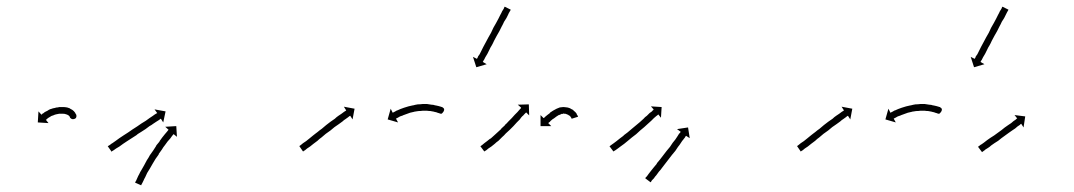

<svg xmlns="http://www.w3.org/2000/svg" viewBox="-20 -551 3211 574"><path d="M208 -206Q208 -206 208 -206Q208 -206 208 -207Q208 -207 208 -207Q208 -207 208 -207Q208 -207 208 -206Q210 -197 201 -195Q192 -193 189 -202Q189 -202 188 -202Q188 -202 188.5 -202Q189 -202 189 -202Q189 -202 189 -202Q189 -202 189 -202Q188 -203 187 -204Q187 -204 187 -204Q187 -204 187 -204Q188 -203 188 -203Q188 -203 188 -203Q186 -205 185 -206Q185 -206 185 -206Q185 -206 185 -206Q185 -206 185 -206Q185 -206 185 -206Q183 -207 181 -208Q181 -208 181 -208Q181 -208 181 -208Q181 -208 181.5 -208Q182 -208 182 -208Q179 -209 175 -210Q175 -210 175 -210Q175 -210 175 -210Q175 -210 175.5 -210Q176 -210 176 -210Q172 -211 167 -211Q167 -211 167 -211Q167 -211 167 -211Q167 -211 167 -211Q167 -211 167 -211Q162 -211 156 -211Q156 -211 156.5 -211Q157 -211 157 -211Q157 -211 157 -211Q157 -211 157 -211Q152 -210 147 -209Q147 -209 147 -209Q147 -209 147 -209Q147 -209 147 -209Q147 -209 147 -209Q143 -208 139 -206Q139 -206 139 -206Q139 -206 139 -206Q139 -206 139 -206Q139 -206 139 -206Q135 -205 131 -203Q131 -203 131 -203Q131 -203 131 -203Q131 -203 131.5 -203Q132 -203 132 -203Q128 -201 125 -199Q125 -199 125 -199Q125 -199 125 -199Q125 -199 125 -199Q125 -199 125 -199Q123 -197 121 -196Q121 -196 121 -196Q121 -196 121 -196Q121 -196 121 -196Q121 -196 121 -196Q119 -194 118 -193Q118 -193 118 -193Q118 -193 118 -193Q118 -193 118 -193Q118 -193 118 -193Q117 -193 117 -193L125 -183L93 -185L95 -218L104 -208Q104 -208 105 -209Q105 -209 105 -209Q105 -209 105 -209Q105 -209 105 -209Q105 -209 105 -209Q106 -210 108 -212Q108 -212 108 -212Q108 -212 109 -212Q109 -212 109 -212Q109 -212 109 -212Q111 -214 114 -216Q114 -216 114 -216Q114 -216 114 -216Q114 -216 114 -216Q114 -216 114 -216Q118 -218 122 -220Q122 -220 122 -220Q122 -220 122 -220Q122 -220 122 -220Q122 -220 122 -220Q126 -223 131 -225Q131 -225 131 -225Q131 -225 131 -225Q131 -225 131.5 -225Q132 -225 132 -225Q137 -227 142 -228Q142 -228 142 -228Q142 -228 142 -228Q142 -228 142.5 -228Q143 -228 143 -228Q148 -230 154 -230Q154 -230 154.5 -230Q155 -230 155 -230Q155 -231 155 -231Q155 -231 155 -231Q161 -231 168 -231Q168 -231 168 -231Q168 -231 168 -231Q168 -231 168 -231Q168 -231 168 -231Q174 -231 179 -230Q179 -230 179 -230Q179 -230 180 -230Q180 -230 180 -230Q180 -230 180 -230Q185 -228 189 -227Q189 -227 189 -226.5Q189 -226 190 -226Q190 -226 190 -226Q190 -226 190 -226Q194 -224 197 -222Q197 -222 197 -222Q197 -222 197 -222Q197 -222 197.5 -221.5Q198 -221 198 -221Q201 -219 203 -216Q203 -216 203 -216Q203 -216 203 -216Q203 -216 203 -216Q203 -216 203 -216Q205 -214 206 -211Q206 -211 206 -211Q206 -211 206 -211Q206 -211 206 -211Q206 -211 206 -211Q207 -209 208 -208Q211 -199 200 -197Q190 -194 188 -203Q188 -204 188 -204Q188 -204 188 -204.5Q188 -205 188 -205Q188 -205 188 -205Q188 -205 188 -205Q188 -206 188 -207H208Q208 -207 208 -206Z M304 -115Q306 -116 309 -118Q312 -121 316 -123Q320 -126 326 -130Q331 -134 337 -138Q343 -142 349 -146Q356 -150 363 -155Q369 -159 376 -164Q385 -170 390 -173Q397 -178 403 -182Q410 -186 416 -190Q422 -194 427 -198Q432 -201 436 -204Q440 -207 443 -209Q446 -211 448 -212Q449 -212 450 -213L442 -224L475 -218L468 -185L461 -196Q460 -196 459 -195Q457 -194 455 -192Q451 -190 447 -187Q443 -184 438 -181Q433 -177 427 -174Q421 -170 415 -165Q408 -161 401 -156Q398 -154 394.5 -152Q391 -150 388 -147Q380 -142 374 -138Q367 -133 360 -129Q354 -125 348 -121Q342 -117 337 -113Q332 -110 327 -107Q323 -104 320 -102Q317 -100 315 -99Q314 -98 314 -97L302 -114Q303 -114 304 -115ZM384 -6Q385 -8 387 -11Q389 -15 391 -20Q391 -20 391 -20Q391 -20 391 -20Q391 -20 391 -20Q391 -20 391 -20Q393 -25 396 -30Q396 -30 396 -30Q396 -30 396 -30Q396 -30 396 -30Q396 -30 396 -30Q399 -37 403 -43Q403 -43 403 -43Q403 -43 403 -43Q403 -43 403 -43Q403 -43 403 -43Q407 -50 411 -57Q411 -57 411 -57Q411 -57 411 -57Q411 -57 411 -57Q411 -57 411 -57Q415 -64 419 -72Q419 -72 419 -72Q419 -72 419 -72Q419 -72 419 -72Q419 -72 419 -72Q424 -79 428 -87Q428 -87 428 -87Q428 -87 428 -87Q428 -87 428 -87Q428 -87 428 -87Q433 -94 438 -101Q438 -101 438 -101Q438 -101 438 -101Q438 -101 438 -101Q438 -101 438 -101Q443 -109 447 -115Q447 -115 447 -115Q447 -115 447 -115Q447 -115 447 -115.5Q447 -116 447 -116Q452 -122 457 -128Q457 -128 457 -128Q457 -128 457 -128Q457 -129 457 -129Q457 -129 457 -129Q461 -134 465 -140Q465 -140 465 -140Q465 -140 465 -140Q465 -140 465 -140Q465 -140 465 -140Q469 -145 473 -150Q473 -150 473 -150Q473 -150 473 -150Q473 -150 473 -150Q473 -150 473 -150Q476 -154 479 -157Q481 -160 483 -162Q483 -162 484 -163L474 -172L507 -174L509 -142L499 -150Q499 -150 498 -149Q496 -147 494 -144Q492 -141 489 -137Q489 -137 489 -137Q489 -137 489 -137Q489 -137 489 -137Q489 -137 489 -137Q485 -133 481 -128Q481 -128 481 -128Q481 -128 481 -128Q481 -128 481 -128Q481 -128 481 -128Q477 -122 473 -117Q473 -117 473 -117Q473 -117 473 -117Q473 -117 473 -117Q473 -117 473 -117Q468 -111 464 -104Q464 -104 464 -104Q464 -104 464 -104Q464 -104 464 -104Q464 -104 464 -104Q459 -97 454 -90Q454 -90 454 -90Q454 -90 454 -90Q454 -90 454.5 -90Q455 -90 455 -90Q450 -83 445 -76Q445 -76 445 -76Q445 -76 445 -76Q445 -76 445 -76Q445 -76 445 -76Q441 -69 436 -61Q436 -61 436 -61Q436 -61 436 -61Q436 -61 436 -61Q436 -61 436 -61Q432 -54 428 -47Q428 -47 428 -47Q428 -47 428 -47Q428 -47 428 -47Q428 -47 428 -47Q424 -40 420 -34Q420 -34 420 -34Q420 -34 420 -34Q420 -34 420 -34Q420 -34 420 -34Q417 -27 414 -21Q414 -21 414 -21Q414 -21 414 -21Q414 -21 414 -21Q414 -21 414 -21Q411 -16 409 -11Q409 -11 409 -11Q409 -11 409 -11Q409 -11 409 -11Q409 -11 409 -11Q407 -6 405 -3Q403 0 402 3Q402 3 402 3L384 -5Q384 -5 384 -6Z M876 -115Q878 -116 880 -118Q880 -118 880 -118Q880 -118 880 -118Q880 -118 880 -118Q880 -118 880 -118Q883 -120 886 -123Q886 -123 886 -123Q886 -123 886 -123Q886 -123 886 -123Q886 -123 886 -123Q890 -126 895 -129Q900 -133 905 -137Q910 -141 916 -146Q920 -149 923 -151.5Q926 -154 929 -156Q936 -162 942 -166Q949 -172 955 -177Q962 -182 968 -187Q975 -192 981 -196Q986 -201 992 -205Q997 -208 1001 -211Q1005 -214 1009 -217Q1012 -219 1014 -220Q1015 -221 1015 -221L1008 -232L1040 -226L1034 -194L1027 -205Q1026 -204 1025 -204Q1023 -202 1020 -200Q1017 -198 1013 -195Q1008 -192 1004 -188Q998 -184 993 -180Q987 -176 980 -171Q974 -166 968 -161Q961 -156 954 -151Q948 -146 941 -140Q938 -138 935 -135.5Q932 -133 929 -130Q923 -125 917 -121Q912 -117 907 -113Q902 -110 898 -107Q898 -107 898 -107Q898 -107 898 -107Q898 -107 898 -107Q898 -107 898 -107Q895 -104 892 -102Q892 -102 892 -102Q892 -102 892 -102Q892 -102 892 -102Q892 -102 892 -102Q889 -100 887 -99Q887 -98 886 -98L875 -114Q875 -115 876 -115ZM1294 -212Q1294 -212 1294 -212Q1294 -212 1294 -212Q1294 -212 1294 -212Q1294 -212 1294 -212Q1293 -213 1291 -213Q1291 -213 1291 -213Q1291 -213 1291 -213Q1291 -213 1291 -213Q1291 -213 1291 -213Q1289 -214 1285 -215Q1285 -215 1285.5 -215Q1286 -215 1286 -215Q1286 -215 1286 -215Q1286 -215 1286 -215Q1282 -216 1277 -217Q1277 -217 1277 -217Q1277 -217 1278 -217Q1278 -217 1278 -217Q1278 -217 1278 -217Q1273 -218 1267 -219Q1267 -219 1267.5 -219Q1268 -219 1268 -219Q1268 -219 1268 -219Q1268 -219 1268 -219Q1262 -219 1256 -220Q1256 -220 1256 -220Q1256 -220 1256 -220Q1256 -220 1256 -220Q1256 -220 1256 -220Q1250 -220 1244 -220Q1244 -220 1244 -220Q1244 -220 1244 -220Q1244 -220 1244 -220Q1244 -220 1244 -220Q1238 -219 1231 -219Q1231 -219 1231 -219Q1231 -219 1231 -219Q1231 -219 1231 -219Q1231 -219 1231 -219Q1225 -218 1218 -217Q1218 -217 1218 -217Q1218 -217 1219 -217Q1219 -217 1219 -217Q1219 -217 1219 -217Q1212 -215 1206 -214Q1206 -214 1206 -214Q1206 -214 1206 -214Q1206 -214 1206 -214Q1206 -214 1206 -214Q1200 -212 1195 -210Q1195 -210 1195 -210Q1195 -210 1195 -210Q1195 -210 1195 -210Q1195 -210 1195 -210Q1189 -208 1184 -206Q1184 -206 1184 -206Q1184 -206 1184 -206Q1185 -206 1185 -206Q1185 -206 1185 -206Q1180 -204 1176 -203Q1176 -203 1176 -203Q1176 -203 1176 -203Q1176 -203 1176 -203Q1176 -203 1176 -203Q1172 -201 1169 -199Q1169 -199 1169 -199Q1169 -199 1169 -199Q1169 -199 1169 -199Q1169 -199 1169 -199Q1167 -198 1165 -197Q1165 -197 1165 -197Q1165 -197 1165 -197Q1165 -197 1165 -197Q1165 -197 1165 -197Q1164 -197 1164 -196L1170 -185L1139 -194L1148 -226L1154 -214Q1155 -214 1156 -215Q1156 -215 1156 -215Q1156 -215 1156 -215Q1156 -215 1156 -215Q1156 -215 1156 -215Q1158 -216 1160 -217Q1160 -217 1160 -217Q1160 -217 1160 -217Q1160 -217 1160 -217Q1160 -217 1160 -217Q1164 -219 1167 -221Q1167 -221 1167 -221Q1167 -221 1168 -221Q1168 -221 1168 -221Q1168 -221 1168 -221Q1172 -223 1177 -225Q1177 -225 1177 -225Q1177 -225 1177 -225Q1177 -225 1177 -225Q1177 -225 1177 -225Q1182 -227 1188 -229Q1188 -229 1188 -229Q1188 -229 1188 -229Q1188 -229 1188 -229Q1188 -229 1188 -229Q1194 -231 1201 -233Q1201 -233 1201 -233Q1201 -233 1201 -233Q1201 -233 1201 -233Q1201 -233 1201 -233Q1208 -235 1214 -236Q1214 -236 1214.5 -236Q1215 -236 1215 -236Q1215 -236 1215 -236Q1215 -236 1215 -236Q1222 -238 1229 -239Q1229 -239 1229 -239Q1229 -239 1229 -239Q1229 -239 1229 -239Q1229 -239 1229 -239Q1236 -239 1243 -240Q1243 -240 1243 -240Q1243 -240 1243 -240Q1243 -240 1243 -240Q1243 -240 1243 -240Q1250 -240 1257 -240Q1257 -240 1257 -240Q1257 -240 1257 -240Q1257 -240 1257 -240Q1257 -240 1257 -240Q1264 -239 1270 -238Q1270 -238 1270 -238Q1270 -238 1270 -238Q1270 -238 1270 -238Q1270 -238 1270 -238Q1276 -238 1281 -236Q1281 -236 1281 -236Q1281 -236 1282 -236Q1282 -236 1282 -236Q1282 -236 1282 -236Q1287 -235 1291 -234Q1291 -234 1291 -234Q1291 -234 1291 -234Q1291 -234 1291 -234Q1291 -234 1291 -234Q1295 -233 1298 -232Q1298 -232 1298 -232Q1298 -232 1298 -232Q1298 -232 1298 -232Q1298 -232 1298 -232Q1300 -231 1302 -231Q1302 -231 1302 -231Q1302 -231 1302 -231Q1302 -231 1302 -231Q1302 -231 1302 -231Q1305 -229 1304 -218.5Q1303 -208 1294 -212L1303 -230Q1311 -226 1306 -217.5Q1301 -209 1294 -212ZM1506 -520Q1505 -518 1503 -515Q1501 -512 1499 -507Q1497 -503 1494 -497Q1491 -492 1487 -486Q1484 -479 1480 -472Q1477 -466 1473 -458Q1469 -451 1465 -444Q1461 -436 1457 -429Q1454 -422 1450 -415Q1446 -409 1443 -402Q1440 -396 1437 -390Q1434 -385 1431 -380Q1430 -378 1429 -376Q1428 -374 1427 -372Q1426 -371 1425.5 -370Q1425 -369 1424 -367Q1424 -366 1423 -366L1435 -359L1404 -350L1394 -381L1406 -375Q1406 -376 1407 -377Q1407 -378 1408 -379Q1409 -380 1409 -382Q1410 -384 1411.5 -385.5Q1413 -387 1414 -389Q1417 -395 1419 -399Q1422 -405 1425 -411Q1428 -417 1432 -424Q1436 -432 1440 -439Q1444 -446 1448 -453Q1451 -460 1455 -468Q1459 -475 1463 -482Q1467 -489 1470 -495Q1473 -501 1476 -507Q1479 -512 1481 -517Q1484 -521 1486 -525Q1487 -527 1488 -530Q1489 -531 1489 -531L1507 -522Q1506 -521 1506 -520Z M1418 -115Q1420 -116 1422 -118Q1422 -118 1422 -118Q1422 -118 1422 -118Q1422 -118 1422 -118Q1422 -118 1422 -118Q1425 -120 1428 -123Q1428 -123 1428 -123Q1428 -123 1428 -123Q1428 -123 1428 -123Q1428 -123 1428 -123Q1432 -126 1436 -129Q1436 -129 1436 -129Q1436 -129 1436 -129Q1436 -129 1436 -129Q1436 -129 1436 -129Q1441 -133 1446 -137Q1446 -137 1446 -137Q1446 -137 1446 -137Q1446 -137 1446 -136.5Q1446 -136 1446 -136Q1451 -141 1456 -145Q1456 -145 1456 -145Q1456 -145 1456 -145Q1456 -145 1456 -145Q1456 -145 1456 -145Q1462 -150 1467 -155Q1467 -155 1467 -155Q1467 -155 1467 -155Q1467 -155 1467 -155Q1467 -155 1467 -155Q1473 -160 1479 -166Q1479 -166 1478.5 -166Q1478 -166 1478 -166Q1478 -166 1478 -166Q1478 -166 1478 -166Q1484 -171 1490 -177Q1490 -177 1489.5 -177Q1489 -177 1489 -177Q1489 -177 1489 -177Q1489 -177 1489 -177Q1495 -182 1500 -188Q1505 -193 1510 -198Q1514 -203 1519 -208Q1521 -210 1523 -212Q1525 -214 1527 -216Q1530 -220 1533 -223Q1535 -225 1537 -227Q1537 -228 1538 -229L1528 -238L1561 -239L1562 -206L1553 -215Q1552 -214 1551 -213Q1550 -212 1547 -209Q1545 -206 1541 -203Q1539 -201 1537.5 -199Q1536 -197 1534 -194Q1529 -189 1525 -185Q1520 -179 1515 -174Q1509 -168 1504 -163Q1504 -163 1504 -163Q1504 -163 1504 -163Q1504 -163 1504 -163Q1504 -163 1504 -163Q1498 -157 1492 -152Q1492 -152 1492 -152Q1492 -152 1492 -152Q1492 -152 1492 -152Q1492 -152 1492 -152Q1487 -146 1481 -141Q1481 -141 1481 -141Q1481 -141 1481 -141Q1481 -141 1481 -141Q1481 -141 1481 -141Q1475 -135 1470 -130Q1470 -130 1470 -130Q1470 -130 1470 -130Q1470 -130 1470 -130Q1470 -130 1470 -130Q1464 -126 1459 -121Q1459 -121 1459 -121Q1459 -121 1459 -121Q1459 -121 1459 -121Q1459 -121 1459 -121Q1454 -117 1449 -113Q1449 -113 1449 -113Q1449 -113 1449 -113Q1449 -113 1449 -113Q1449 -113 1449 -113Q1444 -110 1440 -107Q1440 -107 1440 -107Q1440 -107 1440 -107Q1440 -107 1440 -107Q1440 -107 1440 -107Q1437 -104 1434 -102Q1434 -102 1434 -102Q1434 -102 1434 -102Q1434 -102 1434 -102Q1434 -102 1434 -102Q1431 -100 1429 -99Q1428 -98 1428 -98L1416 -114Q1417 -114 1418 -115ZM1689 -197Q1689 -197 1689 -197Q1689 -197 1689 -197Q1689 -197 1689 -197Q1689 -197 1689 -197Q1688 -197 1688 -198Q1688 -198 1688 -198Q1688 -198 1688 -198Q1688 -198 1688 -198Q1688 -198 1688 -198Q1688 -199 1687 -200Q1687 -200 1687 -200Q1687 -200 1687 -200Q1687 -200 1687 -200Q1687 -200 1687 -200Q1686 -201 1685 -203Q1685 -203 1685 -203Q1685 -203 1685 -203Q1685 -202 1685.5 -202Q1686 -202 1686 -202Q1684 -204 1682 -206Q1682 -206 1682 -205.5Q1682 -205 1682 -205Q1682 -205 1682 -205Q1682 -205 1682 -205Q1680 -207 1677 -209Q1677 -209 1677 -208.5Q1677 -208 1677 -208Q1677 -208 1677 -208Q1677 -208 1677 -208Q1674 -210 1670 -211Q1670 -211 1670 -211Q1670 -211 1670 -211Q1670 -211 1670 -211Q1670 -211 1670 -211Q1667 -211 1665 -211Q1665 -211 1665 -211Q1665 -211 1665 -211Q1666 -211 1666 -211.5Q1666 -212 1666 -212Q1663 -211 1660 -210Q1660 -210 1660 -210.5Q1660 -211 1660 -211Q1660 -211 1660 -211Q1660 -211 1660 -211Q1656 -209 1652 -207Q1652 -207 1652 -207.5Q1652 -208 1652 -208Q1652 -208 1652 -208Q1652 -208 1652 -208Q1648 -205 1644 -203Q1644 -203 1644 -203Q1644 -203 1644 -203Q1644 -203 1644 -203Q1644 -203 1644 -203Q1640 -200 1636 -197Q1636 -197 1636 -197Q1636 -197 1636 -197Q1636 -197 1636 -197Q1636 -197 1636 -197Q1632 -195 1629 -192Q1629 -192 1629 -192Q1629 -192 1629 -192Q1629 -192 1629 -192Q1629 -192 1629 -192Q1626 -190 1624 -187Q1624 -187 1624 -187Q1624 -187 1624 -187Q1624 -187 1624 -187Q1624 -187 1624 -187Q1622 -186 1620 -184Q1620 -184 1619 -183L1628 -174H1596V-207L1605 -198Q1606 -198 1607 -199Q1608 -200 1610 -202Q1610 -202 1610 -202Q1610 -202 1610 -202Q1610 -202 1610 -202Q1610 -202 1610 -202Q1613 -205 1616 -207Q1616 -207 1616 -207Q1616 -207 1616 -207Q1616 -207 1616 -207Q1616 -207 1616 -207Q1620 -210 1624 -213Q1624 -213 1624 -213Q1624 -213 1624 -213Q1624 -213 1624 -213.5Q1624 -214 1624 -214Q1628 -217 1633 -220Q1633 -220 1633 -220Q1633 -220 1633 -220Q1633 -220 1633 -220Q1633 -220 1633 -220Q1638 -223 1644 -226Q1644 -226 1644 -226Q1644 -226 1644 -226Q1644 -226 1644 -226Q1644 -226 1644 -226Q1649 -228 1654 -230Q1654 -230 1654.5 -230Q1655 -230 1655 -230Q1655 -230 1655 -230Q1655 -230 1655 -230Q1660 -231 1664 -231Q1664 -231 1664.5 -231Q1665 -231 1665 -231Q1665 -231 1665 -231Q1665 -231 1665 -231Q1669 -231 1674 -230Q1674 -230 1674.5 -230Q1675 -230 1675 -230Q1675 -230 1675 -230Q1675 -230 1675 -230Q1680 -229 1685 -227Q1685 -227 1685 -227Q1685 -227 1685 -227Q1685 -227 1685.5 -226.5Q1686 -226 1686 -226Q1690 -224 1694 -222Q1694 -222 1694 -222Q1694 -222 1694 -222Q1694 -221 1694 -221Q1694 -221 1694 -221Q1697 -219 1700 -216Q1700 -216 1700 -216Q1700 -216 1700 -216Q1700 -216 1700 -216Q1700 -216 1700 -216Q1702 -213 1704 -211Q1704 -211 1704 -211Q1704 -211 1704 -211Q1704 -211 1704 -210.5Q1704 -210 1704 -210Q1705 -208 1706 -206Q1706 -206 1706 -206Q1706 -206 1706 -206Q1707 -206 1707 -206Q1707 -206 1707 -206Q1707 -204 1708 -203Q1708 -203 1708 -203Q1708 -203 1708 -203Q1708 -203 1708 -203Q1708 -203 1708 -203Q1708 -203 1708 -202L1689 -196Q1689 -197 1689 -197Z M1804 -115Q1806 -116 1808 -118Q1811 -120 1815 -123Q1819 -126 1823 -129Q1823 -129 1823 -129Q1823 -129 1823 -129Q1823 -129 1823 -129Q1823 -129 1823 -129Q1828 -133 1833 -137Q1833 -137 1833 -137Q1833 -137 1833 -137Q1833 -137 1833 -137Q1833 -137 1833 -137Q1839 -141 1845 -146H1844Q1850 -150 1856 -155Q1862 -160 1869 -166Q1875 -171 1881 -176Q1887 -181 1893 -186Q1898 -191 1904 -196Q1908 -201 1914 -205Q1916 -207 1918 -209Q1920 -211 1922 -213Q1926 -216 1929 -218Q1931 -221 1933 -222Q1934 -223 1934 -224L1926 -233L1958 -231L1956 -199L1948 -209Q1947 -208 1946 -207Q1944 -206 1942 -204Q1939 -201 1935 -198Q1933 -196 1931 -194Q1929 -192 1927 -190Q1922 -186 1917 -181Q1911 -176 1906 -171Q1900 -166 1894 -161Q1888 -156 1882 -150Q1875 -145 1869 -140Q1863 -135 1857 -130Q1851 -125 1846 -121Q1846 -121 1846 -121Q1846 -121 1846 -121Q1846 -121 1846 -121Q1846 -121 1846 -121Q1840 -117 1835 -113Q1835 -113 1835 -113Q1835 -113 1835 -113Q1835 -113 1835 -113Q1835 -113 1835 -113Q1831 -110 1827 -107Q1823 -104 1820 -102Q1817 -100 1815 -99Q1814 -98 1814 -98L1802 -114Q1803 -114 1804 -115ZM1910 -20Q1912 -22 1914 -24Q1916 -27 1919 -31Q1922 -35 1926 -40Q1930 -45 1934 -50Q1939 -56 1944 -62H1943Q1948 -68 1953 -74Q1958 -81 1963 -87Q1968 -94 1973 -100Q1978 -106 1983 -112Q1987 -118 1991 -124Q1995 -129 1999 -134Q1999 -134 1999 -134Q1999 -134 1999 -134Q1999 -134 1999 -134Q1999 -134 1999 -134Q2002 -139 2005 -143Q2008 -147 2010 -151Q2012 -153 2014 -155V-156Q2014 -156 2015 -157L2004 -165L2037 -170L2042 -138L2031 -145Q2031 -145 2030 -144Q2029 -142 2027 -139Q2024 -136 2021 -131V-132Q2018 -127 2015 -123Q2015 -123 2015 -123Q2015 -123 2015 -123Q2015 -123 2015 -123Q2015 -123 2015 -123Q2012 -118 2007 -112Q2003 -106 1999 -100Q1994 -94 1989 -88Q1984 -81 1979 -75Q1974 -68 1969 -62Q1964 -56 1959 -49Q1955 -43 1950 -38Q1946 -32 1942 -27Q1938 -23 1935 -18Q1932 -15 1929 -12Q1927 -9 1926 -7Q1925 -6 1925 -6L1909 -18Q1910 -19 1910 -20Z M2364 -115Q2366 -116 2368 -118Q2368 -118 2368 -118Q2368 -118 2368 -118Q2368 -118 2368 -118Q2368 -118 2368 -118Q2371 -120 2374 -123Q2374 -123 2374 -123Q2374 -123 2374 -123Q2374 -123 2374 -123Q2374 -123 2374 -123Q2378 -126 2383 -129Q2388 -133 2393 -137Q2398 -141 2404 -146Q2408 -149 2411 -151.5Q2414 -154 2417 -156Q2424 -162 2430 -166Q2437 -172 2443 -177Q2450 -182 2456 -187Q2463 -192 2469 -196Q2474 -201 2480 -205Q2485 -208 2489 -211Q2493 -214 2497 -217Q2500 -219 2502 -220Q2503 -221 2503 -221L2496 -232L2528 -226L2522 -194L2515 -205Q2514 -204 2513 -204Q2511 -202 2508 -200Q2505 -198 2501 -195Q2496 -192 2492 -188Q2486 -184 2481 -180Q2475 -176 2468 -171Q2462 -166 2456 -161Q2449 -156 2442 -151Q2436 -146 2429 -140Q2426 -138 2423 -135.5Q2420 -133 2417 -130Q2411 -125 2405 -121Q2400 -117 2395 -113Q2390 -110 2386 -107Q2386 -107 2386 -107Q2386 -107 2386 -107Q2386 -107 2386 -107Q2386 -107 2386 -107Q2383 -104 2380 -102Q2380 -102 2380 -102Q2380 -102 2380 -102Q2380 -102 2380 -102Q2380 -102 2380 -102Q2377 -100 2375 -99Q2375 -98 2374 -98L2363 -114Q2363 -115 2364 -115ZM2782 -212Q2782 -212 2782 -212Q2782 -212 2782 -212Q2782 -212 2782 -212Q2782 -212 2782 -212Q2781 -213 2779 -213Q2779 -213 2779 -213Q2779 -213 2779 -213Q2779 -213 2779 -213Q2779 -213 2779 -213Q2777 -214 2773 -215Q2773 -215 2773.5 -215Q2774 -215 2774 -215Q2774 -215 2774 -215Q2774 -215 2774 -215Q2770 -216 2765 -217Q2765 -217 2765 -217Q2765 -217 2766 -217Q2766 -217 2766 -217Q2766 -217 2766 -217Q2761 -218 2755 -219Q2755 -219 2755.5 -219Q2756 -219 2756 -219Q2756 -219 2756 -219Q2756 -219 2756 -219Q2750 -219 2744 -220Q2744 -220 2744 -220Q2744 -220 2744 -220Q2744 -220 2744 -220Q2744 -220 2744 -220Q2738 -220 2732 -220Q2732 -220 2732 -220Q2732 -220 2732 -220Q2732 -220 2732 -220Q2732 -220 2732 -220Q2726 -219 2719 -219Q2719 -219 2719 -219Q2719 -219 2719 -219Q2719 -219 2719 -219Q2719 -219 2719 -219Q2713 -218 2706 -217Q2706 -217 2706 -217Q2706 -217 2707 -217Q2707 -217 2707 -217Q2707 -217 2707 -217Q2700 -215 2694 -214Q2694 -214 2694 -214Q2694 -214 2694 -214Q2694 -214 2694 -214Q2694 -214 2694 -214Q2688 -212 2683 -210Q2683 -210 2683 -210Q2683 -210 2683 -210Q2683 -210 2683 -210Q2683 -210 2683 -210Q2677 -208 2672 -206Q2672 -206 2672 -206Q2672 -206 2672 -206Q2673 -206 2673 -206Q2673 -206 2673 -206Q2668 -204 2664 -203Q2664 -203 2664 -203Q2664 -203 2664 -203Q2664 -203 2664 -203Q2664 -203 2664 -203Q2660 -201 2657 -199Q2657 -199 2657 -199Q2657 -199 2657 -199Q2657 -199 2657 -199Q2657 -199 2657 -199Q2655 -198 2653 -197Q2653 -197 2653 -197Q2653 -197 2653 -197Q2653 -197 2653 -197Q2653 -197 2653 -197Q2652 -197 2652 -196L2658 -185L2627 -194L2636 -226L2642 -214Q2643 -214 2644 -215Q2644 -215 2644 -215Q2644 -215 2644 -215Q2644 -215 2644 -215Q2644 -215 2644 -215Q2646 -216 2648 -217Q2648 -217 2648 -217Q2648 -217 2648 -217Q2648 -217 2648 -217Q2648 -217 2648 -217Q2652 -219 2655 -221Q2655 -221 2655 -221Q2655 -221 2656 -221Q2656 -221 2656 -221Q2656 -221 2656 -221Q2660 -223 2665 -225Q2665 -225 2665 -225Q2665 -225 2665 -225Q2665 -225 2665 -225Q2665 -225 2665 -225Q2670 -227 2676 -229Q2676 -229 2676 -229Q2676 -229 2676 -229Q2676 -229 2676 -229Q2676 -229 2676 -229Q2682 -231 2689 -233Q2689 -233 2689 -233Q2689 -233 2689 -233Q2689 -233 2689 -233Q2689 -233 2689 -233Q2696 -235 2702 -236Q2702 -236 2702.5 -236Q2703 -236 2703 -236Q2703 -236 2703 -236Q2703 -236 2703 -236Q2710 -238 2717 -239Q2717 -239 2717 -239Q2717 -239 2717 -239Q2717 -239 2717 -239Q2717 -239 2717 -239Q2724 -239 2731 -240Q2731 -240 2731 -240Q2731 -240 2731 -240Q2731 -240 2731 -240Q2731 -240 2731 -240Q2738 -240 2745 -240Q2745 -240 2745 -240Q2745 -240 2745 -240Q2745 -240 2745 -240Q2745 -240 2745 -240Q2752 -239 2758 -238Q2758 -238 2758 -238Q2758 -238 2758 -238Q2758 -238 2758 -238Q2758 -238 2758 -238Q2764 -238 2769 -236Q2769 -236 2769 -236Q2769 -236 2770 -236Q2770 -236 2770 -236Q2770 -236 2770 -236Q2775 -235 2779 -234Q2779 -234 2779 -234Q2779 -234 2779 -234Q2779 -234 2779 -234Q2779 -234 2779 -234Q2783 -233 2786 -232Q2786 -232 2786 -232Q2786 -232 2786 -232Q2786 -232 2786 -232Q2786 -232 2786 -232Q2788 -231 2790 -231Q2790 -231 2790 -231Q2790 -231 2790 -231Q2790 -231 2790 -231Q2790 -231 2790 -231Q2793 -229 2792 -218.5Q2791 -208 2782 -212L2791 -230Q2799 -226 2794 -217.5Q2789 -209 2782 -212ZM2994 -520Q2993 -518 2991 -515Q2989 -512 2987 -507Q2985 -503 2982 -497Q2979 -492 2975 -486Q2972 -479 2968 -472Q2965 -466 2961 -458Q2957 -451 2953 -444Q2949 -436 2945 -429Q2942 -422 2938 -415Q2934 -409 2931 -402Q2928 -396 2925 -390Q2922 -385 2919 -380Q2918 -378 2917 -376Q2916 -374 2915 -372Q2914 -371 2913.5 -370Q2913 -369 2912 -367Q2912 -366 2911 -366L2923 -359L2892 -350L2882 -381L2894 -375Q2894 -376 2895 -377Q2895 -378 2896 -379Q2897 -380 2897 -382Q2898 -384 2899.5 -385.5Q2901 -387 2902 -389Q2905 -395 2907 -399Q2910 -405 2913 -411Q2916 -417 2920 -424Q2924 -432 2928 -439Q2932 -446 2936 -453Q2939 -460 2943 -468Q2947 -475 2951 -482Q2955 -489 2958 -495Q2961 -501 2964 -507Q2967 -512 2969 -517Q2972 -521 2974 -525Q2975 -527 2976 -530Q2977 -531 2977 -531L2995 -522Q2994 -521 2994 -520Z M2905 -113Q2907 -114 2909 -116Q2911 -118 2915 -120Q2919 -123 2922 -125Q2927 -129 2931 -132Q2936 -135 2941 -139Q2947 -143 2952 -146Q2957 -150 2963 -154Q2968 -158 2974 -162Q2979 -166 2984 -170Q2989 -173 2994 -177Q2998 -180 3003 -183Q3007 -186 3010 -189Q3013 -191 3016 -193Q3018 -195 3019 -196Q3020 -196 3021 -197L3013 -207L3045 -203L3040 -170L3033 -181Q3032 -180 3031 -180Q3030 -178 3028 -177Q3025 -175 3022 -173Q3018 -170 3015 -167Q3010 -164 3006 -161Q3001 -157 2996 -154Q2991 -150 2985 -146Q2980 -142 2974 -138Q2969 -134 2964 -130Q2958 -126 2953 -123Q2948 -119 2943 -116Q2939 -112 2934 -109Q2931 -107 2926 -104Q2923 -101 2921 -100Q2918 -98 2917 -97Q2916 -97 2916 -96L2904 -112Q2904 -113 2905 -113Z"/></svg>

Font: FRB American Cursive Just Arrows Black
Style: Bold Italic
Weight: 900
Italic angle: -25°
Version: Version 2.0;Modular Font Editor K font №1